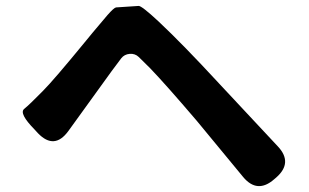

<svg xmlns="http://www.w3.org/2000/svg" viewBox="-20 -684 1040 647"><path d="M904 -80Q847 -30 799 -88L643 -277Q538 -400 486 -454Q460 -480 447.5 -492Q435 -504 417 -502.5Q399 -501 388.5 -487.5Q378 -474 356 -444L210 -242Q163 -178 108 -235L97 -247Q43 -302 61.5 -317Q80 -332 125 -378Q161 -414 270 -547L293 -575Q317 -604 342 -633Q364 -658 371 -659Q409 -662 447 -664Q457 -665 514 -612Q597 -534 717 -404L916 -191Q968 -136 911 -86Z"/></svg>

Font: Resource Han Rounded JP
Style: Bold
Weight: 700
Designer: Cyano Hao (round all glyphs); Ryoko NISHIZUKA 西塚涼子 (kana, bopomofo & ideographs); Paul D. Hunt (Latin, Greek & Cyrillic)
Foundry: Cyano Hao
Version: 0.990